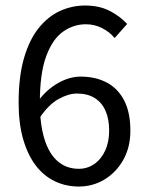

<svg xmlns="http://www.w3.org/2000/svg" viewBox="-20 -670 537 702"><path d="M268.3 12Q221 12 180.8 -7.1Q140.6 -26.2 111.1 -64.5Q81.6 -102.8 64.9 -160.4Q48.1 -218.1 48.1 -294.6Q48.1 -390.7 68 -458.5Q88 -526.3 122.1 -568.3Q156.3 -610.3 199.8 -630.1Q243.3 -649.8 291.2 -649.8Q342.7 -649.8 380.5 -630.5Q418.3 -611.3 444.9 -582.4L399.2 -531Q379.7 -554.3 352.1 -567.8Q324.5 -581.3 294.3 -581.3Q248.7 -581.3 210.3 -554.1Q171.9 -526.9 148.8 -464.2Q125.7 -401.6 125.7 -294.6Q125.7 -216.3 142.3 -162.3Q158.8 -108.3 190.7 -80.6Q222.6 -52.8 268.1 -52.8Q299.4 -52.8 324.7 -70.3Q350 -87.8 364.5 -119.3Q379.1 -150.8 379.1 -192.6Q379.1 -234.4 365.9 -264.6Q352.8 -294.8 326.6 -311.4Q300.5 -328 261 -328Q230.2 -328 193.5 -307.6Q156.8 -287.1 124 -237.7L121 -302.7Q151.6 -343.4 192.9 -366.6Q234.2 -389.9 274.8 -389.9Q330.1 -389.9 371.1 -367.8Q412 -345.7 434.4 -301.9Q456.7 -258.1 456.7 -192.6Q456.7 -131.6 430.8 -85.6Q404.9 -39.6 362.2 -13.8Q319.5 12 268.3 12Z"/></svg>

Font: Source Sans 3 VF
Style: Regular
Weight: 200
Designer: Paul D. Hunt
Foundry: Adobe
Version: Version 3.046;hotconv 1.0.118;makeotfexe 2.5.65603